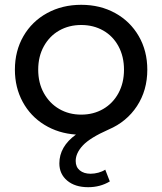

<svg xmlns="http://www.w3.org/2000/svg" viewBox="-20 -555 675 799"><path d="M325 50C345 28.7 380.7 6.7 432 -16C482 -37.3 521.3 -69.8 550 -113.5C578.7 -157.2 593 -207.7 593 -265C593 -317 581.2 -363.5 557.5 -404.5C533.8 -445.5 501.2 -477.5 459.5 -500.5C417.8 -523.5 370.7 -535 318 -535C265.3 -535 218 -523.5 176 -500.5C134 -477.5 101.2 -445.5 77.5 -404.5C53.8 -363.5 42 -317 42 -265C42 -215.7 52.8 -171 74.5 -131C96.2 -91 126.3 -59.2 165 -35.5C203.7 -11.8 247.3 1.7 296 5C250 38.3 227 78.3 227 125C227 154.3 237.8 178.2 259.5 196.5C281.2 214.8 310.3 224 347 224C380.3 224 410.3 216 437 200L418 151C410 156.3 400.5 160.5 389.5 163.5C378.5 166.5 367.7 168 357 168C338.3 168 323.3 163.3 312 154C300.7 144.7 295 131.7 295 115C295 93 305 71.3 325 50ZM162.5 -167.5C146.8 -195.8 139 -228.3 139 -265C139 -301.7 146.8 -334.2 162.5 -362.5C178.2 -390.8 199.5 -412.7 226.5 -428C253.5 -443.3 284 -451 318 -451C352 -451 382.5 -443.3 409.5 -428C436.5 -412.7 457.7 -390.8 473 -362.5C488.3 -334.2 496 -301.7 496 -265C496 -228.3 488.3 -195.8 473 -167.5C457.7 -139.2 436.5 -117.2 409.5 -101.5C382.5 -85.8 352 -78 318 -78C284 -78 253.5 -85.8 226.5 -101.5C199.5 -117.2 178.2 -139.2 162.5 -167.5Z"/></svg>

Font: ICO Headline
Style: Regular
Weight: 500
Designer: Julieta Ulanovsky
Foundry: Julieta Ulanovsky
Version: Version 7.200